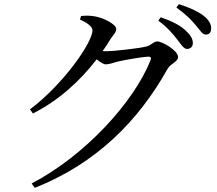

<svg xmlns="http://www.w3.org/2000/svg" viewBox="-20 -839 1040 922"><path d="M364 -745C398 -730 424 -712 424 -693C424 -634 281 -431 124 -314L138 -294C259 -355 363 -448 444 -554C462 -540 477 -530 488 -530C504 -530 523 -537 544 -543C578 -551 658 -565 692 -567C702 -567 708 -564 703 -550C623 -349 389 -92 132 42L147 63C441 -53 645 -258 785 -509C801 -535 835 -543 835 -565C835 -596 761 -640 735 -640C717 -640 707 -621 680 -615C653 -608 532 -593 488 -593C483 -593 479 -593 473 -594C486 -612 498 -630 509 -649C525 -674 538 -682 538 -701C538 -721 479 -754 432 -761C406 -765 387 -764 369 -762ZM740 -740C785 -707 812 -674 832 -648C851 -623 863 -604 878 -604C895 -604 906 -615 906 -632C906 -652 896 -670 872 -692C846 -717 805 -738 752 -756ZM827 -803C875 -768 898 -744 919 -719C941 -694 951 -673 968 -673C985 -673 994 -684 994 -702C994 -723 984 -743 957 -764C932 -783 891 -803 839 -819Z"/></svg>

Font: Noto Serif CJK JP Medium
Style: Regular
Weight: 500
Designer: Ryoko NISHIZUKA 西塚涼子 (kana & ideographs); Frank Grießhammer (Latin, Greek & Cyrillic); Wenlong ZHANG 张文龙 (bopomofo); San
Foundry: Adobe Systems Incorporated
Version: Version 1.000;PS 1;hotconv 16.6.53;makeotf.lib2.5.65590